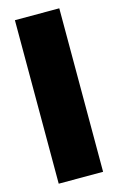

<svg xmlns="http://www.w3.org/2000/svg" viewBox="-111 -747 487 794"><g transform="rotate(-15 133.0 -350.0)"><path d="M38 -700H228V0H38Z"/></g></svg>

Font: Phudu Light Black
Style: Regular
Weight: 900
Version: Version 1.005;gftools[0.9.23]